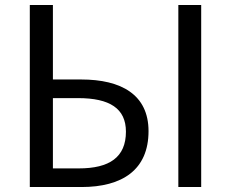

<svg xmlns="http://www.w3.org/2000/svg" viewBox="-20 -753 931 773"><path d="M100 0H308C472 0 578 -69 578 -225C578 -372 468 -433 307 -433H193V-733H100ZM193 -75V-358H294C422 -358 487 -316 487 -223C487 -120 421 -75 297 -75ZM698 0H790V-733H698Z"/></svg>

Font: Squished Noto Sans CJK JP Regular
Style: Regular
Weight: 400
Designer: Ryoko NISHIZUKA (kana & ideographs); Paul D. Hunt (Latin, Greek & Cyrillic); Wenlong ZHANG (bopomofo); Sandoll Communica
Foundry: Adobe Systems Incorporated
Version: Version 1.004;PS 1.004;hotconv 1.0.82;makeotf.lib2.5.63406